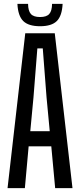

<svg xmlns="http://www.w3.org/2000/svg" viewBox="-20 -972 414 992"><path d="M19 0 110.5 -800H263L354.5 0H265L245 -216H128L108.5 0ZM136.5 -294H237L220.5 -469L201 -722H173L153 -469ZM187 -836.5Q127.5 -836.5 100.2 -863.2Q73 -890 70 -952H125Q125.5 -915.5 139.5 -899.8Q153.5 -884 187 -884Q220.5 -884 234.5 -899.8Q248.5 -915.5 249 -952H303.5Q300.5 -890 273.5 -863.2Q246.5 -836.5 187 -836.5Z"/></svg>

Font: Big Shoulders Display Thin SemiBold
Style: Regular
Weight: 600
Version: Version 2.002